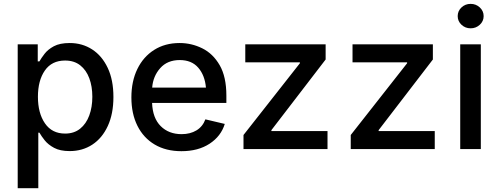

<svg xmlns="http://www.w3.org/2000/svg" viewBox="-20 -777 2599 1001"><path d="M72.3 204.1V-545.9H176.8V-457H185.5Q194.8 -473.6 212.2 -496.3Q229.5 -519 260.7 -535.9Q292 -552.7 343.3 -552.7Q408.7 -552.7 460.2 -519.5Q511.7 -486.3 541.5 -423.3Q571.3 -360.4 571.3 -271.5Q571.3 -183.6 542 -120.1Q512.7 -56.6 461.2 -22.9Q409.7 10.7 343.3 10.7Q293.5 10.7 262.2 -6.1Q231 -22.9 213.1 -45.4Q195.3 -67.9 185.5 -85.4H179.7V204.1ZM319.3 -80.6Q366.2 -80.6 397.7 -106Q429.2 -131.3 445.3 -174.8Q461.4 -218.3 461.4 -272.5Q461.4 -326.2 445.6 -368.9Q429.7 -411.6 398.2 -436.5Q366.7 -461.4 319.3 -461.4Q250 -461.4 213.9 -409.4Q177.7 -357.4 177.7 -272.5Q177.7 -187 214.4 -133.8Q251 -80.6 319.3 -80.6Z M925.8 11.2Q845.2 11.2 786.6 -23.4Q728 -58.1 696.5 -121.1Q665 -184.1 665 -269Q665 -353 696 -417Q727.1 -481 783.7 -516.8Q840.3 -552.7 916.5 -552.7Q978.5 -552.7 1034.4 -525.1Q1090.3 -497.6 1125.2 -437.3Q1160.2 -377 1160.2 -278.3V-240.2H772.9Q775.9 -161.1 817.9 -119.4Q859.9 -77.6 926.8 -77.6Q971.7 -77.6 1004.2 -97.2Q1036.6 -116.7 1050.8 -154.8L1151.9 -130.9Q1132.3 -66.9 1072.8 -27.8Q1013.2 11.2 925.8 11.2ZM773.4 -320.3H1053.7Q1047.9 -384.8 1013.4 -424.3Q979 -463.9 917 -463.9Q852.5 -463.9 815.2 -421.6Q777.8 -379.4 773.4 -320.3Z M1249.5 0V-73.2L1543.5 -447.3V-452.1H1258.8V-545.9H1677.7V-466.8L1395 -98.6V-93.8H1687.5V0Z M1808.6 0V-73.2L2102.5 -447.3V-452.1H1817.9V-545.9H2236.8V-466.8L1954.1 -98.6V-93.8H2246.6V0Z M2379.4 0V-545.9H2486.8V0ZM2433.6 -629.4Q2405.8 -629.4 2386 -647.9Q2366.2 -666.5 2366.2 -692.9Q2366.2 -719.7 2386 -738.3Q2405.8 -756.8 2433.6 -756.8Q2461.4 -756.8 2481.4 -738.3Q2501.5 -719.7 2501.5 -692.9Q2501.5 -666.5 2481.4 -647.9Q2461.4 -629.4 2433.6 -629.4Z"/></svg>

Font: Inter Medium
Style: Regular
Weight: 500
Designer: Rasmus Andersson
Foundry: rsms
Version: Version 4.001;git-9221beed3